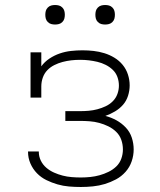

<svg xmlns="http://www.w3.org/2000/svg" viewBox="-20 -739 640 767"><path d="M303 8Q279 8 255.5 6Q232 4 209.5 -2.5Q187 -9 165.5 -19.5Q144 -30 127.5 -47Q111 -64 101.5 -86Q92 -108 92 -132Q92 -132 92 -132.5Q92 -133 92 -134H135Q135 -133 135 -133Q135 -133 135 -133Q135 -114 143 -97.5Q151 -81 165 -69Q179 -57 196 -49.5Q213 -42 230.5 -37.5Q248 -33 266.5 -31.5Q285 -30 303 -30Q322 -30 341 -32Q360 -34 378 -39Q396 -44 413.5 -52.5Q431 -61 444.5 -74Q458 -87 464.5 -105Q471 -123 471 -142Q471 -162 464.5 -180.5Q458 -199 444 -212.5Q430 -226 412.5 -234.5Q395 -243 376.5 -248Q358 -253 338.5 -254.5Q319 -256 300 -256H241V-295H300Q317 -295 334.5 -296.5Q352 -298 369 -302.5Q386 -307 402 -314.5Q418 -322 430.5 -334.5Q443 -347 449 -363.5Q455 -380 455 -397Q455 -415 449 -431.5Q443 -448 430.5 -460Q418 -472 402 -480Q386 -488 369 -492Q352 -496 335 -498Q318 -500 300 -500Q300 -500 300 -500Q300 -500 300 -500Q282 -500 264.5 -498Q247 -496 230 -491.5Q213 -487 197 -479Q181 -471 169 -458.5Q157 -446 151 -429Q145 -412 145 -394V-349H102V-530H145V-474Q158 -492 177.5 -505Q197 -518 219 -525.5Q241 -533 264 -535.5Q287 -538 309 -538Q309 -538 309 -538Q309 -538 310 -538Q332 -538 354 -535.5Q376 -533 397 -526.5Q418 -520 437 -508.5Q456 -497 470 -480Q484 -463 491 -441.5Q498 -420 498 -398Q498 -377 491.5 -356.5Q485 -336 471.5 -320.5Q458 -305 439.5 -294Q421 -283 401 -276Q424 -270 445 -258.5Q466 -247 482.5 -229.5Q499 -212 506.5 -189Q514 -166 514 -142Q514 -118 506 -94.5Q498 -71 481.5 -52.5Q465 -34 443.5 -22.5Q422 -11 399 -4Q376 3 351.5 5.5Q327 8 303 8ZM400 -641Q392 -641 384.5 -643Q377 -645 371 -651Q365 -657 363 -664.5Q361 -672 361 -680Q361 -688 363 -695.5Q365 -703 371 -709Q377 -715 384.5 -717Q392 -719 400 -719Q408 -719 415.5 -717Q423 -715 429 -709Q435 -703 437 -695.5Q439 -688 439 -680Q439 -672 437 -664.5Q435 -657 429 -651Q423 -645 415.5 -643Q408 -641 400 -641ZM200 -641Q192 -641 184.5 -643Q177 -645 171 -651Q165 -657 163 -664.5Q161 -672 161 -680Q161 -688 163 -695.5Q165 -703 171 -709Q177 -715 184.5 -717Q192 -719 200 -719Q208 -719 215.5 -717Q223 -715 229 -709Q235 -703 237 -695.5Q239 -688 239 -680Q239 -672 237 -664.5Q235 -657 229 -651Q223 -645 215.5 -643Q208 -641 200 -641Z"/></svg>

Font: Iosevka Slab XLtEx
Style: Regular
Weight: 200
Width: 7
Monospace: yes
Designer: Belleve Invis
Foundry: Belleve Invis
Version: Version 11.1.0; ttfautohint (v1.8.3)